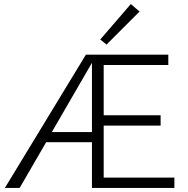

<svg xmlns="http://www.w3.org/2000/svg" viewBox="-20 -928 928 948"><path d="M841 -51V0H434V-226H208L77 0H4L404 -658H811V-607H492V-359H773V-308H492V-51ZM434 -276V-618L236 -276ZM475 -733 626 -908 669 -871 506 -708Z"/></svg>

Font: Ysabeau Semilight
Style: Regular
Weight: 300
Designer: Christian Thalmann (Catharsis Fonts)
Version: Version 0.003